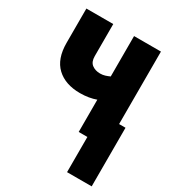

<svg xmlns="http://www.w3.org/2000/svg" viewBox="-183 -655 866 959"><g transform="rotate(30 250.0 -175.0)"><path d="M305 0V-186Q286 -179 262.5 -175Q239 -171 213 -171Q128 -171 79 -217Q30 -263 30 -355V-553H185V-368Q185 -335 204 -320.5Q223 -306 251 -306Q266 -306 279 -310Q292 -314 305 -320V-553H460V-135H497V203H355V0Z"/></g></svg>

Font: Noto Sans Mono ExtraCondensed Black
Style: Regular
Weight: 900
Width: 2
Designer: Monotype Design Team
Foundry: Monotype Imaging Inc.
Version: Version 2.014